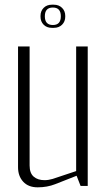

<svg xmlns="http://www.w3.org/2000/svg" viewBox="-20 -800 457 826"><path d="M211.4 -779.8Q233.4 -779.8 247.1 -766.1Q260.7 -752.4 260.7 -731.9V-728Q260.7 -707.5 247.1 -693.8Q233.4 -680.2 211.4 -680.2H203.1Q181.2 -680.2 167.7 -693.8Q154.3 -707.5 154.3 -728V-731.9Q154.3 -752.4 167.7 -766.1Q181.2 -779.8 203.1 -779.8ZM207.5 -692.4Q241.7 -692.4 241.7 -730Q241.7 -767.6 207.5 -767.6Q172.9 -767.6 172.9 -730Q172.9 -692.4 207.5 -692.4ZM57.6 -600.1H107.4V-87.9Q107.4 -55.2 125 -40Q142.6 -24.9 171.4 -24.9Q188.5 -24.9 206.5 -30.3L307.6 -64V-600.1H357.4V0H326.7L309.6 -43.9L217.8 -7.8Q183.1 5.9 142.1 5.9Q102.1 5.9 79.8 -18.3Q57.6 -42.5 57.6 -80.6Z"/></svg>

Font: Reswysokr
Style: Regular
Weight: 500
Version: Version 0.984